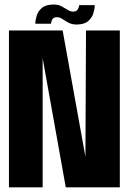

<svg xmlns="http://www.w3.org/2000/svg" viewBox="-20 -806 562 826"><path d="M18.5 0V-675H249.5L347.5 -131.5L350 -675H495.5V0H263L163.5 -555.5V0ZM309 -700.5Q289.5 -700.5 275 -708.2Q260.5 -716 248.8 -724Q237 -732 225.5 -732Q210 -732 204.8 -722.2Q199.5 -712.5 199.5 -704H132Q132 -720 138 -739.2Q144 -758.5 161 -772.5Q178 -786.5 211.5 -786.5Q231 -786.5 245.2 -778.8Q259.5 -771 271.2 -763.5Q283 -756 295 -756Q308.5 -756 314.5 -765.8Q320.5 -775.5 320.5 -784H387.5Q387.5 -768 381.5 -748.5Q375.5 -729 358.8 -714.8Q342 -700.5 309 -700.5Z"/></svg>

Font: Anybody Condensed Regular
Style: Bold
Weight: 700
Width: 3
Designer: Tyler Finck
Foundry: Etcetera Type Company
Version: Version 1.010; ttfautohint (v1.8.3) -l 8 -r 50 -G 200 -x 14 